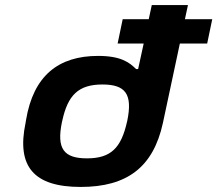

<svg xmlns="http://www.w3.org/2000/svg" viewBox="-20 -730 859 759"><path d="M83 -256 81 -244C45 -72 113 9 299 9C482 9 586 -69 624 -244L691 -558H799L819 -654H711L723 -710H580L568 -654H465L445 -558H548L526 -457H518C492 -483 458 -509 368 -509C210 -509 112 -430 83 -256ZM225 -248 226 -252C248 -354 290 -396 385 -396C476 -396 505 -358 483 -252L482 -248C459 -146 419 -104 324 -104C232 -104 203 -142 225 -248Z"/></svg>

Font: LT Wave Bold
Style: Italic
Weight: 700
Designer: Daniel Lyons
Version: Version 2.5 (Glyphs App)